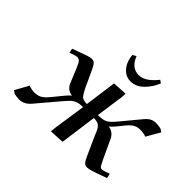

<svg xmlns="http://www.w3.org/2000/svg" viewBox="-136 -850 1073 1073"><g transform="rotate(45 401.0 -313.0)"><path d="M53.2 -12.2 97.2 -91.8Q121.6 -83 144 -83Q166 -83 184.3 -92.3Q202.6 -101.6 224.1 -127.9L274.9 -189.9Q293.9 -212.9 304.2 -219.2Q265.1 -225.1 250 -257.8L210.9 -352.1Q200.2 -377.4 191.9 -385.3Q183.6 -393.1 171.9 -393.1Q159.7 -393.1 124 -378.9L119.1 -405.8Q183.6 -429.7 205.3 -436.8Q227.1 -443.8 237.8 -443.8Q252 -443.8 261.2 -433.8Q270.5 -423.8 282.2 -397.9L323.2 -309.1Q343.3 -267.1 355.2 -256.1Q367.2 -245.1 396 -245.1L421.9 -434.1L507.8 -439L506.8 -411.1L482.9 -245.1H485.8Q522.9 -245.1 542.2 -255.6Q561.5 -266.1 587.9 -298.8L676.8 -405.8Q693.4 -426.3 708.7 -435.1Q724.1 -443.8 743.2 -443.8Q765.1 -443.8 784.2 -439L801.8 -426.8L755.9 -347.2Q733.9 -355 709 -355Q687 -355 669.7 -345.7Q652.3 -336.4 631.8 -311L600.1 -272Q582 -250 570.8 -243.2Q608.4 -237.8 626 -204.1L678.2 -91.8Q692.4 -62 698.2 -54Q704.1 -45.9 713.9 -45.9Q724.6 -45.9 762.2 -60.1L768.1 -32.2Q707 -9.8 683.3 -2.4Q659.7 4.9 646 4.9Q631.8 4.9 622.8 -4.9Q613.8 -14.6 602.1 -41L551.8 -152.8Q537.1 -192.9 522.9 -205.3Q508.8 -217.8 479 -217.8L449.2 0L361.8 4.9L363.8 -20L393.1 -217.8H389.2Q365.2 -217.8 349.1 -211.9Q333 -206.1 322.5 -196.5Q312 -187 291 -163.1L180.2 -32.2Q149.9 4.9 109.9 4.9Q94.2 4.9 70.8 0ZM381.8 -619.1 402.8 -630.9Q429.2 -564 485.8 -564Q537.6 -564 589.8 -630.9L606.9 -619.1Q589.4 -574.7 555.4 -540.8Q521.5 -506.8 478 -506.8Q448.2 -506.8 426.5 -524.9Q404.8 -543 394.5 -567.1Q384.3 -591.3 381.8 -619.1Z"/></g></svg>

Font: Dehuti Alt
Style: Bold-Italic
Weight: 700
Version: Version 1.2